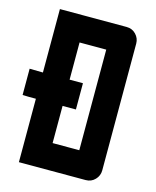

<svg xmlns="http://www.w3.org/2000/svg" viewBox="-107 -774 690 848"><g transform="rotate(15 238.0 -350.0)"><path d="M0 -411 61 -410V-700H366Q392 -700 409 -682Q426 -664 426 -640V-60Q426 -36 409 -18Q392 0 366 0H61V-290H30Q21 -290 13.5 -290.5Q6 -291 0 -291ZM183 -410H244V-290H183V-120H305V-580H183Z"/></g></svg>

Font: Tschichold
Style: Bold
Weight: 700
Designer: Peter Wiegel
Foundry: Peter Wiegel
Version: Version 1.000; ttfautohint (v1.3)